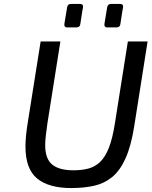

<svg xmlns="http://www.w3.org/2000/svg" viewBox="-20 -947 768 973"><path d="M341 6Q227 6 168 -42.5Q109 -91 109 -205Q109 -231 112.5 -265Q116 -299 122 -334L186 -737H286L220 -320Q216 -290 212.5 -262Q209 -234 209 -212Q209 -142 244.5 -113Q280 -84 352 -84Q395 -84 428.5 -93Q462 -102 487.5 -126.5Q513 -151 531.5 -197.5Q550 -244 562 -320L628 -737H728L660 -306Q644 -206 616 -144Q588 -82 548 -49.5Q508 -17 456.5 -5.5Q405 6 341 6ZM523 -808Q509 -808 509 -822Q509 -823 509.5 -827Q510 -831 513 -849Q516 -867 523 -909Q525 -927 543 -927H589Q604 -927 604 -913Q604 -913 603.5 -909Q603 -905 599.5 -887Q596 -869 590 -825Q588 -808 570 -808ZM320 -808Q306 -808 306 -822Q306 -823 306.5 -827Q307 -831 310 -849Q313 -867 320 -909Q322 -927 340 -927H386Q401 -927 401 -913Q401 -913 400.5 -909Q400 -905 396.5 -887Q393 -869 387 -825Q385 -808 367 -808Z"/></svg>

Font: Exo Thin Medium
Style: Italic
Weight: 500
Italic angle: -9°
Version: Version 2.000